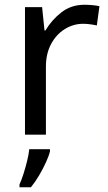

<svg xmlns="http://www.w3.org/2000/svg" viewBox="-20 -566 453 807"><path d="M335 -546Q350 -546 367.5 -544.5Q385 -543 398 -540L387 -459Q374 -462 358.5 -464Q343 -466 329 -466Q288 -466 252 -443.5Q216 -421 194.5 -380.5Q173 -340 173 -286V0H85V-536H157L167 -438H171Q197 -482 238 -514Q279 -546 335 -546ZM190 70Q186 88 173.5 115.5Q161 143 144.5 171Q128 199 110 221H62V209Q70 192 78.5 165.5Q87 139 94 110.5Q101 82 103 61H190Z"/></svg>

Font: Noto Sans Samaritan
Style: Regular
Weight: 400
Designer: Monotype Design Team
Foundry: Monotype Imaging Inc.
Version: Version 2.001; ttfautohint (v1.8.4.7-5d5b)